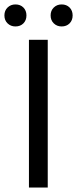

<svg xmlns="http://www.w3.org/2000/svg" viewBox="-39 -833 343 853"><path d="M89.6 0V-656.3H173.1V0ZM29.6 -715.5Q8.8 -715.5 -5.3 -729.1Q-19.4 -742.8 -19.4 -764.4Q-19.4 -786 -5.3 -799.7Q8.8 -813.3 29.6 -813.3Q51.3 -813.3 64.9 -799.7Q78.5 -786 78.5 -764.4Q78.5 -742.8 64.9 -729.1Q51.3 -715.5 29.6 -715.5ZM234.8 -715.5Q214.1 -715.5 200 -729.1Q185.9 -742.8 185.9 -764.4Q185.9 -786 200 -799.7Q214.1 -813.3 234.8 -813.3Q256.5 -813.3 270.1 -799.7Q283.7 -786 283.7 -764.4Q283.7 -742.8 270.1 -729.1Q256.5 -715.5 234.8 -715.5Z"/></svg>

Font: Source Sans 3 VF
Style: Regular
Weight: 200
Designer: Paul D. Hunt
Foundry: Adobe
Version: Version 3.046;hotconv 1.0.118;makeotfexe 2.5.65603